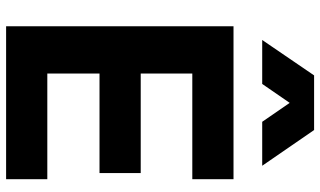

<svg xmlns="http://www.w3.org/2000/svg" viewBox="-230 -819 1049 629"><g transform="rotate(90 294.5 -504.5)"><path d="M255 -839 317 -929 379 -839H523L406 -1009H227L111 -839ZM567 0V-135H221V-306H547V-441H221V-610H567V-745H66V0Z"/></g></svg>

Font: Plus Jakarta Sans ExtraBold
Style: Regular
Weight: 800
Designer: Gumpita Rahayu
Foundry: Tokotype
Version: Version 2.071;gftools[0.9.30]